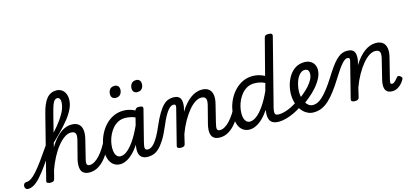

<svg xmlns="http://www.w3.org/2000/svg" viewBox="-249 -1455 4311 2019"><g transform="rotate(-15 1906.5 -445.0)"><path d="M-140 17Q-159 17 -167.5 5.5Q-176 -6 -176 -20.5Q-176 -35 -166.5 -46.5Q-157 -58 -138 -58Q-115 -58 -88 -75.5Q-61 -93 -26 -132.5Q9 -172 56.5 -237Q104 -302 168 -396Q178 -412 191 -408.5Q204 -405 210 -391.5Q216 -378 206 -361Q137 -252 85 -179Q33 -106 -6 -63Q-45 -20 -77.5 -1.5Q-110 17 -140 17ZM530 17Q492 17 470 3.5Q448 -10 439.5 -32.5Q431 -55 431.5 -84Q432 -113 439 -144L491 -346Q498 -373 497.5 -394Q497 -415 484.5 -427Q472 -439 443 -439Q409 -439 372.5 -414Q336 -389 299 -343.5Q262 -298 228.5 -234.5Q195 -171 168 -94L157 -178Q190 -263 227 -327Q264 -391 304.5 -434Q345 -477 387 -498Q429 -519 472 -519Q519 -519 547 -497Q575 -475 581.5 -432.5Q588 -390 572 -327L527 -144Q513 -95 518.5 -76.5Q524 -58 550 -58Q564 -58 570.5 -46.5Q577 -35 575 -20.5Q573 -6 562 5.5Q551 17 530 17ZM102 15Q85 15 71.5 8Q58 1 63 -16L236 -698Q263 -808 304.5 -857.5Q346 -907 409 -907Q442 -907 466.5 -891.5Q491 -876 504.5 -848Q518 -820 518 -782Q518 -759 513 -735.5Q508 -712 497 -687.5Q486 -663 470 -636.5Q454 -610 431.5 -581.5Q409 -553 381 -521.5Q353 -490 318.5 -455.5Q284 -421 244 -383L148 -11Q145 2 135 8.5Q125 15 102 15ZM269 -485Q296 -515 319 -542.5Q342 -570 360 -596Q378 -622 392 -646Q406 -670 415 -692.5Q424 -715 428.5 -736Q433 -757 433 -777Q433 -792 429 -803Q425 -814 417.5 -820Q410 -826 398 -826Q383 -826 370 -814Q357 -802 345 -770Q333 -738 318 -679Z M530 17Q516 17 509 5.5Q502 -6 504 -20.5Q506 -35 517 -46.5Q528 -58 549 -58Q574 -58 601 -73.5Q628 -89 655 -117.5Q682 -146 708.5 -186.5Q735 -227 760 -278Q767 -292 780.5 -291.5Q794 -291 803.5 -281.5Q813 -272 807 -259Q777 -191 745 -139Q713 -87 678.5 -52.5Q644 -18 607 -0.5Q570 17 530 17Z M864 17Q823 17 793.5 -3.5Q764 -24 748 -63Q732 -102 732 -155Q732 -202 744.5 -253Q757 -304 782 -351Q807 -398 844 -436Q881 -474 929.5 -496.5Q978 -519 1038 -519Q1078 -519 1120 -505Q1162 -491 1198 -465L1185 -394Q1139 -422 1102.5 -431Q1066 -440 1034 -440Q992 -440 958.5 -423Q925 -406 899.5 -377Q874 -348 856.5 -312Q839 -276 830.5 -238.5Q822 -201 822 -167Q822 -135 829.5 -111.5Q837 -88 852 -75.5Q867 -63 889 -63Q926 -63 968 -99.5Q1010 -136 1053.5 -205Q1097 -274 1138 -372L1167 -325Q1120 -207 1067.5 -131.5Q1015 -56 963 -19.5Q911 17 864 17ZM1165 17Q1127 17 1105 3.5Q1083 -10 1074 -32.5Q1065 -55 1065.5 -84Q1066 -113 1074 -144L1160 -484Q1166 -503 1175.5 -509Q1185 -515 1205 -515Q1234 -515 1243 -506Q1252 -497 1246 -479L1161 -144Q1148 -95 1153 -76.5Q1158 -58 1184 -58Q1197 -58 1203.5 -46.5Q1210 -35 1208.5 -20.5Q1207 -6 1196 5.5Q1185 17 1165 17Z M1167 17Q1154 17 1149.5 5.5Q1145 -6 1149 -20.5Q1153 -35 1162.5 -46.5Q1172 -58 1185 -58Q1202 -58 1221.5 -70Q1241 -82 1260.5 -106.5Q1280 -131 1301 -168.5Q1322 -206 1344 -258Q1381 -344 1412.5 -396Q1444 -448 1472 -474.5Q1500 -501 1526.5 -509.5Q1553 -518 1579 -518Q1590 -518 1593.5 -506.5Q1597 -495 1593.5 -480.5Q1590 -466 1582 -454.5Q1574 -443 1562 -443Q1550 -443 1535.5 -436Q1521 -429 1503.5 -408.5Q1486 -388 1465 -350.5Q1444 -313 1419 -253Q1381 -163 1347 -109.5Q1313 -56 1282 -28.5Q1251 -1 1222.5 8Q1194 17 1167 17Z M996 -669Q974 -669 960 -682.5Q946 -696 946 -722Q946 -751 962.5 -773Q979 -795 1014 -795Q1037 -795 1051 -781.5Q1065 -768 1065 -741Q1065 -713 1048.5 -691Q1032 -669 996 -669ZM1231 -669Q1209 -669 1195 -682.5Q1181 -696 1181 -722Q1181 -751 1197.5 -773Q1214 -795 1249 -795Q1271 -795 1285 -781.5Q1299 -768 1299 -741Q1300 -713 1283.5 -691Q1267 -669 1231 -669Z M1948 17Q1911 17 1889 3.5Q1867 -10 1858 -32.5Q1849 -55 1850 -84Q1851 -113 1858 -144L1910 -346Q1917 -373 1916 -394Q1915 -415 1902.5 -427Q1890 -439 1861 -439Q1830 -439 1794.5 -416Q1759 -393 1723.5 -350Q1688 -307 1654.5 -248Q1621 -189 1594 -116L1569 -11Q1566 2 1555.5 8.5Q1545 15 1522 15Q1505 15 1492.5 8Q1480 1 1484 -16L1583 -408Q1587 -424 1582.5 -433.5Q1578 -443 1563 -443Q1549 -443 1543.5 -454.5Q1538 -466 1540 -480.5Q1542 -495 1552 -506.5Q1562 -518 1579 -518Q1612 -518 1631 -507Q1650 -496 1657.5 -478Q1665 -460 1665.5 -437.5Q1666 -415 1663 -394L1651 -343Q1678 -387 1707 -420Q1736 -453 1766 -475Q1796 -497 1827 -508Q1858 -519 1889 -519Q1937 -519 1965 -497Q1993 -475 2000 -432.5Q2007 -390 1990 -327L1945 -144Q1932 -95 1937 -76.5Q1942 -58 1968 -58Q1982 -58 1988.5 -46.5Q1995 -35 1993.5 -20.5Q1992 -6 1980.5 5.5Q1969 17 1948 17Z M1949 17Q1935 17 1928 5.5Q1921 -6 1923 -20.5Q1925 -35 1936 -46.5Q1947 -58 1968 -58Q1993 -58 2020 -73.5Q2047 -89 2074 -117.5Q2101 -146 2127.5 -186.5Q2154 -227 2179 -278Q2186 -292 2199.5 -291.5Q2213 -291 2222.5 -281.5Q2232 -272 2226 -259Q2196 -191 2164 -139Q2132 -87 2097.5 -52.5Q2063 -18 2026 -0.5Q1989 17 1949 17Z M2271 17Q2231 17 2201 -3.5Q2171 -24 2155 -63Q2139 -102 2139 -155Q2139 -202 2151.5 -253Q2164 -304 2189 -351Q2214 -398 2251.5 -436Q2289 -474 2337 -496.5Q2385 -519 2445 -519Q2477 -519 2509.5 -510.5Q2542 -502 2572 -486L2672 -872Q2677 -891 2686.5 -897Q2696 -903 2716 -903Q2745 -903 2754 -894Q2763 -885 2758 -867L2573 -144Q2561 -95 2567.5 -76.5Q2574 -58 2609 -58Q2619 -58 2623.5 -46.5Q2628 -35 2626.5 -20.5Q2625 -6 2616 5.5Q2607 17 2590 17Q2550 17 2527 5Q2504 -7 2493.5 -27.5Q2483 -48 2481.5 -73.5Q2480 -99 2484 -125L2485 -140Q2449 -85 2412 -50.5Q2375 -16 2339.5 0.5Q2304 17 2271 17ZM2296 -63Q2331 -63 2370.5 -93.5Q2410 -124 2451.5 -184Q2493 -244 2533 -332L2555 -414Q2522 -430 2494 -435Q2466 -440 2441 -440Q2399 -440 2365.5 -423Q2332 -406 2306.5 -377Q2281 -348 2263.5 -312Q2246 -276 2237.5 -238.5Q2229 -201 2229 -167Q2229 -136 2236.5 -112.5Q2244 -89 2259 -76Q2274 -63 2296 -63Z M2590 17Q2571 17 2564.5 5.5Q2558 -6 2562 -20.5Q2566 -35 2578 -46.5Q2590 -58 2609 -58Q2653 -58 2708.5 -79.5Q2764 -101 2825 -143Q2837 -152 2847 -147Q2857 -142 2863 -130.5Q2869 -119 2868 -106Q2867 -93 2856 -85Q2804 -49 2755 -26.5Q2706 -4 2664 6.5Q2622 17 2590 17Z M2825 -136Q2847 -150 2867 -165.5Q2887 -181 2906 -197Q2943 -227 2972 -259.5Q3001 -292 3018 -324.5Q3035 -357 3035 -386Q3035 -413 3023.5 -426Q3012 -439 2989 -439Q2975 -439 2968.5 -451Q2962 -463 2963.5 -479Q2965 -495 2976 -507Q2987 -519 3007 -519Q3043 -519 3069.5 -504.5Q3096 -490 3110.5 -464.5Q3125 -439 3125 -405Q3125 -362 3102 -316.5Q3079 -271 3041 -227Q3003 -183 2955 -144Q2933 -125 2908 -107Q2883 -89 2857 -73Z M2969 17Q2934 17 2905 3.5Q2876 -10 2853.5 -33.5Q2831 -57 2815.5 -88Q2800 -119 2792 -154.5Q2784 -190 2784 -227Q2784 -275 2797.5 -326Q2811 -377 2838.5 -421Q2866 -465 2908 -492Q2950 -519 3008 -519Q3020 -519 3025 -507Q3030 -495 3028 -479Q3026 -463 3016.5 -451Q3007 -439 2990 -439Q2968 -439 2949.5 -426Q2931 -413 2916.5 -391Q2902 -369 2892.5 -341Q2883 -313 2878 -284Q2873 -255 2873 -228Q2873 -196 2880.5 -166Q2888 -136 2901.5 -112.5Q2915 -89 2935 -74.5Q2955 -60 2981 -60Q3015 -60 3047 -79.5Q3079 -99 3112.5 -136Q3146 -173 3181.5 -224Q3217 -275 3257 -339Q3293 -395 3322 -430Q3351 -465 3376 -484Q3401 -503 3423.5 -510.5Q3446 -518 3469 -518Q3481 -518 3485.5 -506.5Q3490 -495 3487.5 -480.5Q3485 -466 3476 -454.5Q3467 -443 3452 -443Q3440 -443 3425 -432.5Q3410 -422 3391 -400Q3372 -378 3349 -344.5Q3326 -311 3298 -266Q3254 -195 3214 -142Q3174 -89 3135.5 -53.5Q3097 -18 3056.5 -0.5Q3016 17 2969 17Z M3416 15Q3399 15 3386.5 8Q3374 1 3378 -16L3477 -408Q3481 -424 3476.5 -433.5Q3472 -443 3457 -443Q3443 -443 3437.5 -454.5Q3432 -466 3434 -480.5Q3436 -495 3446 -506.5Q3456 -518 3473 -518Q3506 -518 3525 -507Q3544 -496 3551.5 -478Q3559 -460 3559.5 -437.5Q3560 -415 3557 -394L3545 -343Q3572 -387 3601 -420Q3630 -453 3660 -475Q3690 -497 3721 -508Q3752 -519 3783 -519Q3831 -519 3859 -497Q3887 -475 3894 -432.5Q3901 -390 3884 -327L3829 -107Q3825 -90 3824.5 -80Q3824 -70 3828.5 -65Q3833 -60 3841 -60Q3852 -60 3862 -66.5Q3872 -73 3883 -84.5Q3894 -96 3905 -111Q3912 -120 3920.5 -122Q3929 -124 3941 -116Q3957 -106 3960 -96.5Q3963 -87 3957 -77Q3947 -58 3928.5 -36.5Q3910 -15 3883.5 0.5Q3857 16 3825 16Q3789 16 3770.5 1.5Q3752 -13 3746 -35.5Q3740 -58 3743 -85Q3746 -112 3753 -139L3804 -346Q3811 -373 3810 -394Q3809 -415 3796.5 -427Q3784 -439 3755 -439Q3724 -439 3688.5 -416Q3653 -393 3617.5 -350Q3582 -307 3548.5 -248Q3515 -189 3488 -116L3463 -11Q3460 2 3449.5 8.5Q3439 15 3416 15Z"/></g></svg>

Font: Playwrite DE SAS
Style: Regular
Weight: 400
Designer: Veronika Burian, José Scaglione
Foundry: TypeTogether
Version: Version 1.002